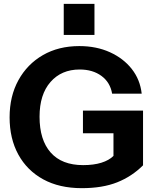

<svg xmlns="http://www.w3.org/2000/svg" viewBox="-20 -970 803 1000"><path d="M406 10Q289 10 205 -36Q121 -82 75.5 -165Q30 -248 30 -359Q30 -469 76 -552.5Q122 -636 203.5 -683Q285 -730 393 -730Q482 -730 552.5 -698Q623 -666 666.5 -610.5Q710 -555 718 -482H564Q554 -541 508.5 -574.5Q463 -608 395 -608Q300 -608 243 -543Q186 -478 186 -362Q186 -241 244 -175.5Q302 -110 413 -110Q468 -110 508 -122.5Q548 -135 571 -158V-276H412V-394H725V-109Q667 -51 590.5 -20.5Q514 10 406 10ZM312 -788V-950H472V-788Z"/></svg>

Font: Instrument Sans
Style: Bold
Weight: 700
Designer: Rodrigo Fuenzalida
Foundry: fragTYPE
Version: Version 1.000; ttfautohint (v1.8.4.7-5d5b);gftools[0.9.28]